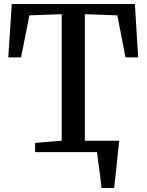

<svg xmlns="http://www.w3.org/2000/svg" viewBox="-20 -763 735 963"><path d="M374 -57H542.5V-29H374ZM489 180Q487 160 484.2 135.8Q481.5 111.5 478 86.8Q474.5 62 471.5 39.5Q468.5 17 466.5 -0.5L424 -57H578Q575.5 -37.5 573 -13.5Q570.5 10.5 568 36.5Q565.5 62.5 562.8 88.2Q560 114 557.2 137.5Q554.5 161 552.5 180ZM289.5 -57V-692L127.5 -686L85.5 -475H21.5L39 -743H656.5L673 -475H609.5L568.5 -686L405.5 -692V-57L541 -46.5V0H156V-46.5Z"/></svg>

Font: Merriweather 36pt Medium
Style: Regular
Weight: 500
Version: Version 2.100